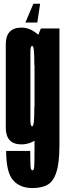

<svg xmlns="http://www.w3.org/2000/svg" viewBox="-20 -748 338 998"><path d="M148 229.5Q197.5 229.5 227.5 212.2Q257.5 195 273.2 146.5Q289 98 289 6.5V-600H192.5L159.5 -520.5V7Q159.5 112.5 157 125Q154.5 137.5 148.5 137.5Q143.5 137.5 140.8 129.2Q138 121 138 97.8Q138 74.5 137 36.5H12Q12 148 48 188.8Q84 229.5 148 229.5ZM91.5 2.5Q138.5 2.5 180.8 -30.8Q223 -64 223 -145L158.5 -195Q158.5 -141.5 156.2 -116.5Q154 -91.5 147 -91.5Q138 -91.5 138 -123.5Q138 -155.5 138 -301Q138 -445 138 -477.2Q138 -509.5 147 -509.5Q154 -509.5 156.2 -484.8Q158.5 -460 158.5 -408L221.5 -448.5Q221.5 -528 180 -566.2Q138.5 -604.5 91.5 -604.5Q10 -604.5 10 -516.8Q10 -429 10 -301Q10 -173 10 -85.2Q10 2.5 91.5 2.5ZM112 -631H174L188.5 -728.5H153.5Z"/></svg>

Font: Anybody UltraCondensed
Style: Bold
Weight: 700
Width: 1
Version: Version 1.113;gftools[0.9.25]